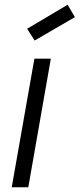

<svg xmlns="http://www.w3.org/2000/svg" viewBox="-20 -795 338 815"><path d="M29.8 0 126 -545.9H195.8L100.1 0ZM267.1 -774.9 297.9 -722.2 127 -623 95.2 -672.9Z"/></svg>

Font: SVN-Poppins Light
Style: Italic
Weight: 300
Italic angle: -10°
Designer: Ninad Kale (Devanagari), Jonny Pinhorn (Latin)
Foundry: Indian Type Foundry
Version: Version 3.002 2017